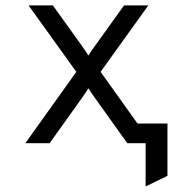

<svg xmlns="http://www.w3.org/2000/svg" viewBox="-20 -531 656 712"><path d="M520 160.5V0H464V-73H601V121ZM74 0 263 -264.5 86 -511H176L283 -362Q289.5 -353.5 295.8 -343.8Q302 -334 308 -325Q313.5 -334 320 -343.8Q326.5 -353.5 333 -362L440 -511H530L353 -264.5L542 0H452L333 -166.5Q326.5 -175.5 320 -185Q313.5 -194.5 308 -203.5Q302 -194.5 295.8 -185Q289.5 -175.5 283 -166.5L164 0Z"/></svg>

Font: Overpass Mono
Style: Regular
Weight: 400
Designer: Delve Withrington, Dave Bailey
Foundry: Delve Fonts LLC
Version: Version 4.000